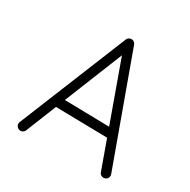

<svg xmlns="http://www.w3.org/2000/svg" viewBox="-158 -818 987 998"><g transform="rotate(30 336.0 -319.5)"><path d="M79.1 28.8Q68.8 24.4 64.7 13.7Q60.5 2.9 65.4 -7.3L328.1 -653.8Q333 -664.6 344.5 -668.5Q356 -672.4 366.2 -666.5Q375 -661.1 378.4 -652.3L611.8 -9.8Q615.7 0.5 611.3 11Q606.9 21.5 596.2 25.4Q585.9 29.3 575.4 24.9Q564.9 20.5 561 9.8L499 -162.6L189 -168.5L115.2 15.1Q110.8 25.4 100.1 29.5Q89.4 33.7 79.1 28.8ZM351.6 -572.3 210.9 -222.7 479.5 -217.3Z"/></g></svg>

Font: Mikhak-DS1-FD Light
Style: Regular
Weight: 300
Designer: Amin Abedi
Version: Version 3.2